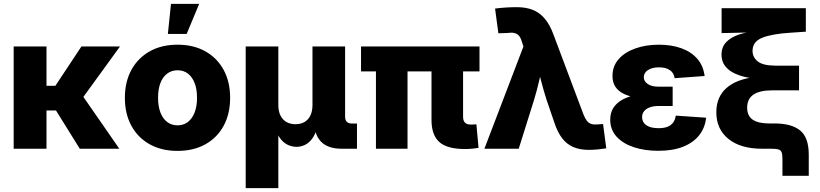

<svg xmlns="http://www.w3.org/2000/svg" viewBox="-20 -770 4245 994"><path d="M220.7 -529.3V0H50.8V-529.3ZM601.1 -529.3 360.8 -198.2H189.9L181.6 -325.7H266.6L401.4 -529.3ZM393.1 0 264.6 -206.5 401.4 -283.2 597.7 0Z M898.9 11.2Q816.4 11.2 755.1 -22.9Q693.8 -57.1 660.2 -118.9Q626.5 -180.7 626.5 -263.7Q626.5 -346.2 660.2 -408Q693.8 -469.7 755.1 -504.2Q816.4 -538.6 898.9 -538.6Q981.9 -538.6 1043.2 -504.2Q1104.5 -469.7 1137.9 -408Q1171.4 -346.2 1171.4 -263.7Q1171.4 -180.7 1137.9 -118.9Q1104.5 -57.1 1043.2 -22.9Q981.9 11.2 898.9 11.2ZM898.9 -121.1Q930.2 -121.1 952.6 -138.4Q975.1 -155.8 987.5 -187.7Q1000 -219.7 1000 -263.7Q1000 -308.6 987.5 -340.3Q975.1 -372.1 952.6 -389.2Q930.2 -406.2 898.9 -406.2Q868.7 -406.2 845.7 -389.2Q822.8 -372.1 810.5 -340.3Q798.3 -308.6 798.3 -263.7Q798.3 -219.7 810.5 -187.7Q822.8 -155.8 845.5 -138.4Q868.2 -121.1 898.9 -121.1ZM849.1 -594.2 865.2 -750H1011.2L946.3 -594.2Z M1252 204.1V-529.3H1420.9V-226.6Q1420.9 -194.3 1431.9 -172.1Q1442.9 -149.9 1462.9 -138.4Q1482.9 -127 1509.8 -127Q1537.1 -127 1556.6 -138.4Q1576.2 -149.9 1586.9 -172.1Q1597.7 -194.3 1597.7 -226.6V-529.3H1766.6V-166.5Q1766.6 -148.4 1775.6 -139.4Q1784.7 -130.4 1803.2 -130.4H1828.1V0H1748.5Q1676.3 0 1640.9 -37.8Q1605.5 -75.7 1605.5 -146.5V-195.8H1631.3Q1631.3 -141.1 1620.8 -105.2Q1610.4 -69.3 1593.3 -48.3Q1576.2 -27.3 1555.9 -18.6Q1535.6 -9.8 1515.6 -9.8Q1494.6 -9.8 1473.4 -18.6Q1452.1 -27.3 1434.6 -48.3Q1417 -69.3 1406.2 -105.2Q1395.5 -141.1 1395.5 -195.8H1420.9V204.1Z M2388.2 1.5Q2294.4 1.5 2254.2 -34.9Q2213.9 -71.3 2213.9 -149.4V-495.1H2377.4V-165.5Q2377.4 -145 2387.2 -135Q2397 -125 2417.5 -125Q2425.3 -125 2433.3 -125.5Q2441.4 -126 2446.3 -126.5L2457.5 -4.4Q2445.3 -2.4 2426.5 -0.5Q2407.7 1.5 2388.2 1.5ZM1926.3 0V-495.1H2089.8V0ZM1849.1 -400.4V-529.3H2462.4V-400.4Z M2487.8 0 2689.9 -529.3 2682.1 -552.7Q2676.3 -573.7 2667 -584.7Q2657.7 -595.7 2642.6 -599.1Q2627.4 -602.5 2604 -599.1L2560.1 -597.7L2543 -725.6Q2566.9 -729 2597.2 -731Q2627.4 -732.9 2656.2 -732.9Q2703.1 -732.9 2738.5 -718.8Q2773.9 -704.6 2800 -673.8Q2826.2 -643.1 2844.7 -592.8L3001 -176.8Q3009.3 -155.8 3018.8 -144Q3028.3 -132.3 3041.5 -128.2Q3054.7 -124 3074.2 -126L3102.1 -127.9L3118.7 -2Q3099.6 1 3075.9 3.4Q3052.2 5.9 3027.8 5.9Q2982.9 5.9 2949 -8.3Q2915 -22.5 2890.9 -53.5Q2866.7 -84.5 2850.1 -134.8L2810.5 -250.5Q2793.9 -301.8 2780.8 -353.5Q2767.6 -405.3 2754.4 -460.9H2796.9Q2783.7 -405.8 2771.7 -353.8Q2759.8 -301.8 2744.1 -250.5L2665.5 0Z M3387.7 10.7Q3317.9 10.7 3261.5 -7.8Q3205.1 -26.4 3172.1 -62.5Q3139.2 -98.6 3139.2 -150.4Q3139.2 -187.5 3156.7 -213.6Q3174.3 -239.7 3206.1 -256.1Q3237.8 -272.5 3280 -280Q3322.3 -287.6 3371.1 -287.6H3462.4V-221.2H3388.7Q3362.3 -221.2 3343.5 -214.1Q3324.7 -207 3314.5 -194.3Q3304.2 -181.6 3304.2 -163.6Q3304.2 -137.2 3325.9 -121.8Q3347.7 -106.4 3389.6 -106.4Q3417.5 -106.4 3436 -113.8Q3454.6 -121.1 3465.1 -135.7Q3475.6 -150.4 3478.5 -171.4L3635.7 -160.6Q3629.9 -107.4 3599.1 -69.1Q3568.4 -30.8 3515.4 -10Q3462.4 10.7 3387.7 10.7ZM3375 -257.3Q3323.7 -257.3 3282.2 -263.4Q3240.7 -269.5 3211.4 -283.2Q3182.1 -296.9 3166.5 -319.8Q3150.9 -342.8 3150.9 -377Q3150.9 -427.2 3182.4 -463.4Q3213.9 -499.5 3268.6 -519Q3323.2 -538.6 3391.1 -538.6Q3456.1 -538.6 3507.1 -520.3Q3558.1 -502 3589.6 -466.1Q3621.1 -430.2 3627.9 -376.5L3472.7 -365.2Q3469.2 -392.1 3448.2 -406.7Q3427.2 -421.4 3392.1 -421.4Q3356 -421.4 3334.5 -407.2Q3313 -393.1 3313 -370.1Q3313 -349.1 3333.3 -335.2Q3353.5 -321.3 3389.2 -321.3H3462.4V-257.3Z M4030.8 140.1V54.2Q4030.8 30.3 4026.6 18.8Q4022.5 7.3 4010.3 3.7Q3998 0 3973.1 0H3924.8Q3814.5 0 3751.5 -50.5Q3688.5 -101.1 3688.5 -188.5Q3688.5 -230 3702.1 -261Q3715.8 -292 3739.7 -313.2Q3763.7 -334.5 3794.9 -347.7Q3826.2 -360.8 3862.1 -367.2Q3897.9 -373.5 3935.1 -374L3935.5 -360.8Q3895 -360.8 3856 -367.7Q3816.9 -374.5 3784.9 -389.2Q3752.9 -403.8 3734.1 -428Q3715.3 -452.1 3715.3 -486.8Q3715.3 -525.9 3739.3 -551.5Q3763.2 -577.1 3806.9 -591.6Q3850.6 -606 3910.2 -610.4V-603L3715.8 -598.6V-727.5H4151.9V-606L4072.3 -600.6Q3977.1 -594.7 3926.5 -574.7Q3876 -554.7 3876 -506.8Q3876 -472.7 3903.8 -451.4Q3931.6 -430.2 3994.6 -430.2H4116.7V-302.2H3975.6Q3913.6 -302.2 3880.9 -280.3Q3848.1 -258.3 3848.1 -212.4Q3848.1 -170.4 3876.7 -150.6Q3905.3 -130.9 3961.9 -130.9H3990.2Q4077.6 -130.9 4122.3 -94.7Q4167 -58.6 4167 30.8V140.1Z"/></svg>

Font: Inter 24pt ExtraBold
Style: Regular
Weight: 800
Designer: Rasmus Andersson
Foundry: rsms
Version: Version 4.001;git-66647c0bb